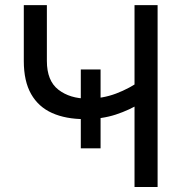

<svg xmlns="http://www.w3.org/2000/svg" viewBox="-20 -748 736 768"><path d="M318.8 -271.5Q243.2 -271.5 188.5 -295.9Q133.8 -320.3 104.5 -371.8Q75.2 -423.3 75.2 -503.9V-727.5H167.5V-504.4Q167.5 -424.8 213.6 -389.2Q259.8 -353.5 330.6 -353.5Q390.6 -353.5 444.3 -373.8Q498 -394 545.9 -428.2V-337.4Q499 -308.1 443.4 -289.8Q387.7 -271.5 318.8 -271.5ZM518.1 0V-727.5H610.4V0ZM303.2 -154.8V-470.2H382.3V-154.8Z"/></svg>

Font: Inter 16pt
Style: Regular
Weight: 400
Version: Version 4.001;git-66647c0bb